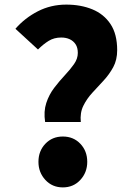

<svg xmlns="http://www.w3.org/2000/svg" viewBox="-20 -800 576 834"><path d="M176 -270Q169 -316 181 -352.5Q193 -389 215.5 -418.5Q238 -448 261.5 -473Q285 -498 301.5 -521.5Q318 -545 318 -570Q318 -593 308.5 -607.5Q299 -622 283 -629.5Q267 -637 246 -637Q215 -637 191.5 -622.5Q168 -608 145 -585L47 -675Q88 -722 144.5 -751Q201 -780 268 -780Q331 -780 381 -759.5Q431 -739 460 -695.5Q489 -652 489 -582Q489 -540 472 -508.5Q455 -477 430 -450Q405 -423 381 -397Q357 -371 342 -340.5Q327 -310 331 -270ZM253 14Q207 14 177 -18.5Q147 -51 147 -97Q147 -144 177 -175.5Q207 -207 253 -207Q299 -207 329 -175.5Q359 -144 359 -97Q359 -51 329 -18.5Q299 14 253 14Z"/></svg>

Font: Noto Sans KR Thin Black
Style: Regular
Weight: 900
Version: Version 2.004-H2;hotconv 1.0.118;makeotfexe 2.5.65603